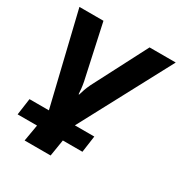

<svg xmlns="http://www.w3.org/2000/svg" viewBox="-164 -649 882 934"><g transform="rotate(30 277.0 -182.0)"><path d="M14 73H123L107 166H253L268 73H378L391 -20H282L554 -530H407L250 -227C237 -200 231 -180 225 -160H222C221 -180 219 -201 214 -227L148 -530H13L136 -20H27Z"/></g></svg>

Font: Cheyenne Sans
Style: Bold Italic
Weight: 700
Italic angle: -8.13011°
Designer: The Public Sans project authors (U.S. Web Design System), Libre Franklin designed by Pablo Impallari and Rodrigo Fuenzal
Foundry: The Cheyenne Sans Project Authors
Version: Version 2.007